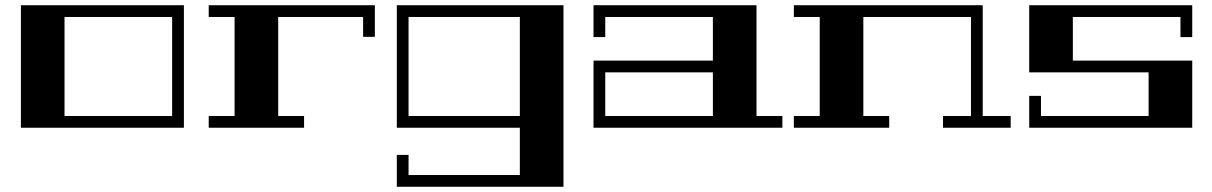

<svg xmlns="http://www.w3.org/2000/svg" viewBox="-20 -489 4639 735"><path d="M684 0H60V-469H684ZM639 -424H227V-45H639Z M1415 -469V-348H1370V-424H1045V-45H1144V0H779V-45H878V-424H779V-469Z M2137 226H1499V104H1544V181H1970V0H1499V-469H2137ZM1970 -424H1544V-45H1970Z M2876 -45H2975V0H2252V-257H2709V-424H2297V-347H2252V-469H2876ZM2709 -45V-212H2297V-45Z M3019 -469H3742V-45H3849V0H3590V-45H3697V-424H3285V-45H3384V0H3019V-45H3118V-424H3019Z M4544 -469V-347H4499V-424H4087V-257H4544V0H3920V-122H3965V-45H4377V-212H3920V-469Z"/></svg>

Font: Geostar Fill
Style: Regular
Weight: 400
Designer: Joe Prince
Foundry: Joe Prince
Version: Version 1.002